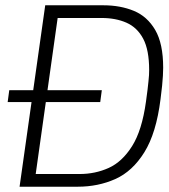

<svg xmlns="http://www.w3.org/2000/svg" viewBox="-20 -706 640 726"><path d="M9 -320 15 -365H365L359 -320ZM54 0 151 -686H371Q435 -686 486 -665Q537 -644 567 -592.5Q597 -541 597 -450Q597 -436 596 -419.5Q595 -403 593 -382Q591 -361 587 -331Q571 -203 526 -130.5Q481 -58 416 -29Q351 0 274 0ZM115 -48H281Q340 -48 391 -71Q442 -94 479.5 -153.5Q517 -213 532 -322Q536 -349 538 -367.5Q540 -386 541.5 -399.5Q543 -413 543.5 -422.5Q544 -432 544 -441Q544 -517 521.5 -559.5Q499 -602 458.5 -620Q418 -638 364 -638H198Z"/></svg>

Font: Chivo Mono Medium Thin
Style: Italic
Weight: 250
Italic angle: -8.05°
Monospace: yes
Version: Version 1.008